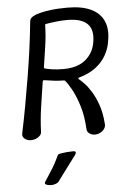

<svg xmlns="http://www.w3.org/2000/svg" viewBox="-61 -726 671 1016"><g transform="rotate(-5 274.5 -218.0)"><path d="M83 0Q71 0 60 -5Q49 -10 43.5 -19Q38 -28 40 -39Q55 -110 68.5 -184Q82 -258 94.5 -333.5Q107 -409 117 -483Q127 -557 134 -628Q136 -644 154 -653.5Q172 -663 192 -667Q209 -672 246.5 -677Q284 -682 337 -682Q412 -682 460 -659.5Q508 -637 527.5 -594Q547 -551 536 -489Q526 -422 482.5 -375Q439 -328 365 -308Q362 -307 361.5 -305Q361 -303 362 -301Q371 -294 389 -276Q407 -258 426 -228Q445 -198 460.5 -154.5Q476 -111 480 -53Q482 -38 473.5 -26Q465 -14 451.5 -7Q438 0 423 0Q408 0 395 -8.5Q382 -17 381 -32Q377 -106 359.5 -160.5Q342 -215 322 -250Q302 -285 290 -298Q289 -299 286.5 -299.5Q284 -300 276 -300Q259 -300 232 -303Q205 -306 182 -310Q174 -312 172 -303Q162 -239 152 -170.5Q142 -102 140 -38Q139 -27 130.5 -18.5Q122 -10 109.5 -5Q97 0 83 0ZM287 -360Q362 -360 405 -395.5Q448 -431 457 -489Q468 -554 436 -585.5Q404 -617 329 -617Q301 -617 270 -613.5Q239 -610 217 -606Q214 -606 212 -603.5Q210 -601 211 -598Q210 -546 201.5 -488.5Q193 -431 185 -378Q184 -376 185.5 -374Q187 -372 188 -372Q201 -368 227 -364Q253 -360 287 -360ZM208 233Q204 238 192.5 242Q181 246 172 246H168Q163 246 154 244.5Q145 243 139.5 238.5Q134 234 139 226Q165 187 182.5 158.5Q200 130 218 91Q220 86 234 83.5Q248 81 265.5 79.5Q283 78 294 78H301Q309 78 311.5 80.5Q314 83 313.5 87.5Q313 92 308 99Q280 136 258.5 165Q237 194 208 233Z"/></g></svg>

Font: Winky Sans Light
Style: Italic
Weight: 300
Italic angle: -8.97852°
Designer: Simon Atzbach
Foundry: typofactur
Version: Version 1.205